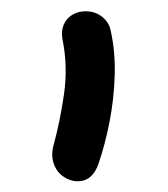

<svg xmlns="http://www.w3.org/2000/svg" viewBox="-20 -737 303 347"><path d="M120.4 -409.4Q106.8 -409.4 94.4 -418Q82 -426.6 76.9 -441.9Q71.8 -457.2 77.2 -476.2Q88.2 -516 95.6 -566.4Q103 -616.8 92.8 -666.6Q90.4 -680.8 95 -692Q99.6 -703.2 110.1 -709.9Q120.6 -716.6 134.6 -716.6Q152 -716.6 164.5 -706.7Q177 -696.8 180 -682Q188.6 -643.4 187.3 -600.8Q186 -558.2 178.1 -517.5Q170.2 -476.8 158.4 -442.2Q147.6 -409.4 120.4 -409.4Z"/></svg>

Font: Shantell Sans Light
Style: Regular
Weight: 300
Designer: Stephen Nixon, Anya Danilova, Shantell Martin
Foundry: Arrow Type
Version: Version 1.011;[c5ecc13dd]